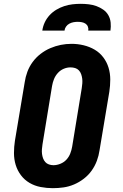

<svg xmlns="http://www.w3.org/2000/svg" viewBox="-20 -975 640 1003"><path d="M256 8Q224 8 192.5 2Q161 -4 134.5 -19.5Q108 -35 89.5 -59.5Q71 -84 62 -113.5Q53 -143 53 -175.5Q53 -208 58 -240L109 -545Q113 -573 123 -600Q133 -627 150.5 -651Q168 -675 192 -693.5Q216 -712 243 -723.5Q270 -735 297.5 -740.5Q325 -746 354 -746Q386 -746 417 -738.5Q448 -731 474.5 -715.5Q501 -700 519.5 -675.5Q538 -651 547 -621.5Q556 -592 556 -559.5Q556 -527 551 -495L500 -190Q496 -162 486 -135Q476 -108 459 -84Q442 -60 418 -41.5Q394 -23 367 -11.5Q340 0 312 4Q284 8 256 8ZM259 -112Q277 -112 295.5 -119.5Q314 -127 327 -141Q340 -155 347 -173Q354 -191 357 -209L407 -514Q409 -527 410 -539.5Q411 -552 409.5 -564Q408 -576 404 -587.5Q400 -599 392 -607.5Q384 -616 372.5 -619.5Q361 -623 348 -623Q330 -623 312.5 -615.5Q295 -608 282 -593.5Q269 -579 262 -561.5Q255 -544 252 -526L202 -221Q200 -208 199 -195.5Q198 -183 199.5 -171Q201 -159 205 -148Q209 -137 216.5 -128.5Q224 -120 235.5 -116Q247 -112 259 -112ZM201 -815Q204 -837 213.5 -857.5Q223 -878 238.5 -895Q254 -912 274 -924Q294 -936 315.5 -943Q337 -950 358.5 -952.5Q380 -955 402 -955Q423 -955 444 -952.5Q465 -950 484 -943Q503 -936 519.5 -924.5Q536 -913 546 -895.5Q556 -878 558 -857Q560 -836 557 -815H441Q443 -826 439 -836Q435 -846 426.5 -851.5Q418 -857 407.5 -859Q397 -861 386 -861Q375 -861 364 -859Q353 -857 342.5 -851.5Q332 -846 325 -836Q318 -826 317 -815Z"/></svg>

Font: Iosevka Slab Heavy Extended
Style: Italic
Weight: 900
Width: 7
Italic angle: -9°
Monospace: yes
Designer: Belleve Invis
Foundry: Belleve Invis
Version: Version 11.1.0; ttfautohint (v1.8.3)